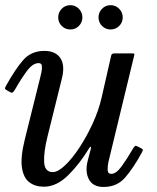

<svg xmlns="http://www.w3.org/2000/svg" viewBox="-27 -732 622 762"><path d="M-4 -390Q32.5 -456 64.5 -493Q96.5 -530 149 -530Q194 -530 213 -500.8Q232 -471.5 218 -418L161.5 -190Q146 -127.5 148.2 -88.2Q150.5 -49 182.5 -49Q203 -49 231.2 -75.8Q259.5 -102.5 288.2 -146.2Q317 -190 340.8 -241.8Q364.5 -293.5 376 -343.5L414.5 -512.5Q416.5 -520 426.5 -520H497Q504.5 -520 505.8 -518.8Q507 -517.5 505.5 -511.5L403.5 -90Q400 -74.5 400.2 -58.2Q400.5 -42 414.5 -42Q434 -42 455.5 -71.5Q477 -101 501 -142.5Q506 -150.5 509 -152.5Q512 -154.5 518.5 -151L531.5 -144.5Q538 -141 539.5 -138.5Q541 -136 536.5 -127.5Q503 -66 470.2 -28Q437.5 10 384 10Q342 10 326 -20Q310 -50 321 -93.5L332.5 -137.5Q335.5 -148.5 333 -149.5Q330.5 -150.5 327 -144Q288.5 -80.5 242.8 -35.8Q197 9 147 9Q112.5 9 89.2 -8.8Q66 -26.5 60 -67.5Q54 -108.5 71.5 -179L132.5 -424Q134.5 -432 137.5 -445.8Q140.5 -459.5 139.2 -470.5Q138 -481.5 126 -481.5Q103.5 -481.5 80.8 -451.5Q58 -421.5 32.5 -376.5Q28 -369.5 24.5 -366Q21 -362.5 14 -366L1.5 -373Q-6 -377 -7 -379.8Q-8 -382.5 -4 -390ZM412 -615Q392 -615 378 -629Q364 -643 364 -663Q364 -683 378 -697.2Q392 -711.5 412 -711.5Q432 -711.5 446 -697.2Q460 -683 460 -663Q460 -643 446 -629Q432 -615 412 -615ZM252 -615Q232 -615 218 -629Q204 -643 204 -663Q204 -683 218 -697.2Q232 -711.5 252 -711.5Q272 -711.5 286 -697.2Q300 -683 300 -663Q300 -643 286 -629Q272 -615 252 -615Z"/></svg>

Font: Besley* Narrow
Style: Italic
Weight: 400
Width: 4
Italic angle: -13°
Designer: Owen Earl
Foundry: indestructible type*
Version: Version 3.000; ttfautohint (v1.8.3)